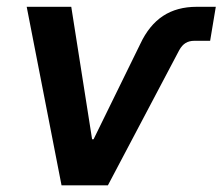

<svg xmlns="http://www.w3.org/2000/svg" viewBox="-20 -556 667 576"><path d="M164.6 0 60.1 -535.6H193.8L256.3 -138.2H260.7L400.9 -424.3Q427.2 -480.5 469 -508.1Q510.7 -535.6 570.3 -535.6H627.4L610.4 -433.6H563Q547.9 -433.6 536.9 -427Q525.9 -420.4 517.6 -405.3L303.7 0Z"/></svg>

Font: Inter 20pt SemiBold
Style: Italic
Weight: 600
Italic angle: -9.3988°
Version: Version 4.001;git-66647c0bb